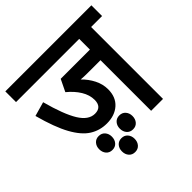

<svg xmlns="http://www.w3.org/2000/svg" viewBox="-188 -775 1027 1027"><g transform="rotate(-45 325.5 -261.5)"><path d="M568 -541V3H478V-380H380Q366 -380 353.5 -380.5Q341 -381 330 -382Q360 -353 378.5 -316.5Q397 -280 397 -241Q397 -182 360 -149Q323 -116 263 -116Q210 -116 167 -143Q124 -170 88 -235Q52 -300 21 -415L102 -438Q135 -315 171 -256.5Q207 -198 255 -198Q306 -198 306 -252Q306 -289 284 -325Q262 -361 224 -392L257 -460H478V-541H0V-622H651V-541ZM292 -48Q292 -70 305 -85Q318 -100 340 -100Q362 -100 375 -85Q388 -70 388 -48Q388 -25 375 -10Q362 5 340 5Q318 5 305 -10Q292 -25 292 -48ZM136 -48Q136 -70 149 -85Q162 -100 184 -100Q206 -100 219 -85Q232 -70 232 -48Q232 -25 219 -10Q206 5 184 5Q162 5 149 -10Q136 -25 136 -48ZM214 46Q214 24 227 9Q240 -6 262 -6Q284 -6 297 9Q310 24 310 46Q310 69 297 84Q284 99 262 99Q240 99 227 84Q214 69 214 46Z"/></g></svg>

Font: Noto Sans Condensed Medium
Style: Regular
Weight: 500
Width: 3
Designer: Monotype Design Team
Foundry: Monotype Imaging Inc.
Version: Version 2.013; ttfautohint (v1.8.4.7-5d5b)